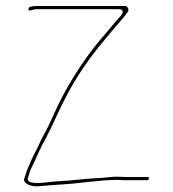

<svg xmlns="http://www.w3.org/2000/svg" viewBox="-20 -653 593 658"><path d="M407 -35.5H485C488.1 -35.5 490.5 -37.7 490.5 -41.5C490.5 -44.7 489 -46.5 485 -46.5H407C398 -46.5 390.5 -47.5 380.5 -47.5C373.6 -47.5 362.7 -46.8 351.4 -45.6C318.2 -41.9 286.2 -41.8 250.5 -37.6C203.9 -31.9 175.9 -33.1 134.7 -27.6C122.8 -26.1 65.9 -19.4 76.4 -45.6C80 -54.6 81.4 -64.7 86.8 -75.6C103.9 -109.8 117.3 -145.2 138 -181L152.3 -209.6C157.2 -219.4 163.3 -232.3 170.6 -248.2C199.7 -311.6 224.2 -359 264.1 -418.5C302.6 -475.9 331.5 -507.6 370.3 -554.9C384.8 -572.5 414.1 -602.7 419.4 -615.7C422.6 -623.5 414.9 -632.5 410 -632.5H109C97.8 -632.5 74.2 -631.7 77.6 -620.4C80.2 -611.6 87 -621.5 109 -621.5L386 -621.5C413.9 -621.5 393.9 -598.2 391 -595.3C369.7 -572.7 353.6 -551 331.4 -525.8C278.8 -465.9 220.3 -376.7 183.2 -301.5C165 -264.6 147.8 -221.2 127.8 -186.8C118.8 -171.2 113.1 -153.9 102.9 -135.9C92.2 -116.9 85.7 -99.9 76.5 -79C71.5 -67.8 67.4 -53.8 62.8 -39.9C58.5 -26.5 83.4 -13.1 108.1 -14.5C137.3 -16.9 169.7 -19.6 201.3 -21.5C254 -24.6 323.3 -36.5 381 -36.5C389.7 -36.5 398.3 -35.5 407 -35.5Z"/></svg>

Font: CiSf OpenHand
Style: Hln
Weight: 400
Foundry: Cannot Into Space Fonts
Version: Version 0.7892